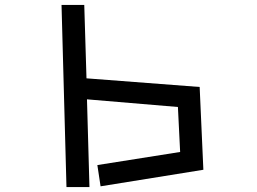

<svg xmlns="http://www.w3.org/2000/svg" viewBox="-20 -734 1040 777"><path d="M374 -66 709 -119 700 -301 332 -332 342 23H249L229 -714H321L330 -417L788 -382L803 -47L387 20Z"/></svg>

Font: Stick
Style: Regular
Weight: 400
Designer: Fontworks Inc.
Foundry: Fontworks Inc.
Version: Version 1.100